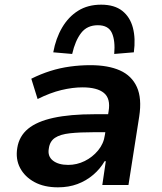

<svg xmlns="http://www.w3.org/2000/svg" viewBox="-20 -792 692 822"><path d="M228 10Q169 10 127.5 -12.5Q86 -35 66 -73Q46 -111 54 -159Q62 -209 100 -240.5Q138 -272 209 -287.5Q280 -303 385 -303H462L451 -226H383Q322 -226 280 -221.5Q238 -217 215.5 -202Q193 -187 189 -156Q183 -123 206.5 -104.5Q230 -86 272 -86Q309 -86 342.5 -102.5Q376 -119 400 -148Q424 -177 429 -214L445 -316Q454 -370 425 -394Q396 -418 333 -418Q291 -418 243 -406.5Q195 -395 141 -368L114 -455Q154 -475 195 -488Q236 -501 279.5 -507Q323 -513 367 -513Q443 -513 493.5 -490.5Q544 -468 566 -419.5Q588 -371 576 -293L530 0H418L433 -102H428Q409 -69 379 -43.5Q349 -18 311.5 -4Q274 10 228 10ZM289 -561 208 -568Q219 -628 246 -674Q273 -720 314.5 -746Q356 -772 413 -772Q470 -772 503.5 -745.5Q537 -719 549 -673Q561 -627 553 -568L469 -561Q474 -618 459 -651Q444 -684 399 -684Q353 -684 327.5 -651Q302 -618 289 -561Z"/></svg>

Font: Nunito Sans 6pt
Style: Bold Italic
Weight: 700
Italic angle: -9°
Version: Version 3.101;gftools[0.9.27]